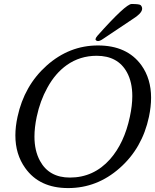

<svg xmlns="http://www.w3.org/2000/svg" viewBox="-20 -936 778 963"><path d="M532.2 -137.7Q603.5 -218.8 631.3 -350.1Q643.6 -406.7 643.6 -454.1Q643.6 -523.9 616.7 -573.2Q571.3 -656.2 464.8 -656.2Q381.3 -656.2 315.4 -609.9Q256.8 -568.4 217.3 -495.6Q181.2 -430.7 164.1 -350.1Q152.8 -296.4 152.8 -251Q152.8 -179.7 180.7 -128.9Q226.1 -45.4 330.6 -45.4Q450.2 -45.4 532.2 -137.7ZM689.5 -608.4Q737.8 -540.5 737.8 -445.8Q737.8 -400.9 727.1 -350.1Q693.8 -192.9 580.1 -92.8Q466.8 7.3 321.8 7.3Q177.7 7.3 106.4 -93.3Q57.1 -162.1 57.1 -256.8Q57.1 -300.8 67.9 -350.1Q101.6 -506.8 214.4 -607.4Q327.6 -708 471.2 -708Q617.7 -708 689.5 -608.4ZM468.8 -756.8Q610.8 -916 640.1 -916Q680.2 -916 686 -909.7Q692.9 -901.9 692.9 -893.1Q692.9 -890.6 692.4 -887.7Q688 -866.7 645.5 -840.3Q500.5 -743.2 496.6 -740.7Q481.4 -730 471.2 -730Q464.4 -730 460 -735.4Q459 -736.8 459 -738.8Q459 -739.7 459.5 -741.2Q460.4 -747.1 468.8 -756.8Z"/></svg>

Font: inglobal
Style: Italic
Weight: 400
Italic angle: -12°
Designer: Andrey Kochetov, Denis Davydov, Evgeny Yurtaev
Foundry: inglobal
Version: Version 1.00 September 25, 2014, initial release